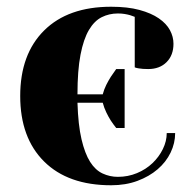

<svg xmlns="http://www.w3.org/2000/svg" viewBox="-20 -535 570 570"><path d="M330 -495Q304 -495 282 -484Q260 -473 244 -446Q228 -419 219 -372.5Q210 -326 210 -255H285Q289 -270 295.5 -283Q302 -296 309 -307Q317 -319 325 -330H350V-155H325Q317 -165 309 -177Q302 -188 295.5 -201.5Q289 -215 285 -230H210Q212 -164 222 -121.5Q232 -79 247.5 -54.5Q263 -30 284.5 -20Q306 -10 330 -10Q360 -10 386.5 -21Q413 -32 432.5 -50.5Q452 -69 463.5 -92.5Q475 -116 475 -140H500Q500 -110 486.5 -82Q473 -54 448 -32.5Q423 -11 388 2Q353 15 310 15Q182 15 111 -55.5Q40 -126 40 -250Q40 -374 111 -444.5Q182 -515 310 -515Q359 -515 394 -505.5Q429 -496 451.5 -480.5Q474 -465 484.5 -445.5Q495 -426 495 -405Q495 -371 474.5 -350.5Q454 -330 420 -330Q412 -330 404.5 -330.5Q397 -331 392 -332Q385 -333 380 -335V-485Q374 -487 366 -490Q359 -492 350 -493.5Q341 -495 330 -495Z"/></svg>

Font: Yeseva One
Style: Regular
Weight: 400
Designer: Jovanny Lemonad
Foundry: Jovanny Lemonad
Version: Version 2.001; ttfautohint (v0.91) -l 8 -r 50 -G 200 -x 0 -w